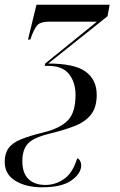

<svg xmlns="http://www.w3.org/2000/svg" viewBox="-60 -556 509 816"><path d="M119 240Q51 240 5.5 212.5Q-40 185 -40 132Q-40 96 -23.5 73.5Q-7 51 29.5 36Q66 21 124 7Q194 -10 227.5 -43.5Q261 -77 261 -152Q261 -206 233.5 -241Q206 -276 145 -276H130L132 -286L352 -464H153Q121 -464 106 -455Q91 -446 76 -408L69 -388H59L95 -536H406L397 -487L145 -286Q257 -286 304 -251.5Q351 -217 351 -153Q351 -99 326 -68Q301 -37 255 -19.5Q209 -2 147 13Q82 29 58.5 54.5Q35 80 35 129Q35 180 61 205Q87 230 133 230Q176 230 212.5 204.5Q249 179 268 117Q275 118 280 127Q285 136 285 147Q285 181 244 210.5Q203 240 119 240Z"/></svg>

Font: Noto Serif Display Condensed
Style: Italic
Weight: 400
Width: 3
Italic angle: -12°
Designer: Monotype Design Team
Foundry: Monotype Imaging Inc.
Version: Version 2.009